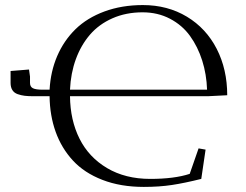

<svg xmlns="http://www.w3.org/2000/svg" viewBox="-20 -732 978 762"><path d="M22 -402.8V-450.2L95.2 -456.1L99.1 -428.2V-402.8Q99.1 -387.7 110.6 -381.8Q122.1 -376 149.9 -376H176.8Q180.7 -448.2 207 -509.5Q233.4 -570.8 279.5 -616Q325.7 -661.1 394.5 -686.5Q463.4 -711.9 546.9 -711.9Q645 -711.9 721.7 -665.8Q798.3 -619.6 840.1 -538.1Q881.8 -456.5 881.8 -354L804.2 -350.1H257.8Q258.8 -254.9 295.7 -181.4Q332.5 -107.9 405 -64.9Q477.5 -22 576.2 -22Q671.9 -22 732.9 -42L768.1 -143.1L795.9 -138.2L778.8 -22Q712.4 -5.4 662.1 2.2Q611.8 9.8 550.8 9.8Q458.5 9.8 386.5 -18.1Q314.5 -45.9 269.3 -95Q224.1 -144 200.9 -208.7Q177.7 -273.4 176.8 -350.1H113.8Q92.3 -350.1 78.1 -351.8Q64 -353.5 50 -358.4Q36.1 -363.3 29.1 -374.5Q22 -385.7 22 -402.8ZM257.8 -376H801.8Q799.8 -437 782.5 -491.7Q765.1 -546.4 734.1 -589.4Q703.1 -632.3 654.5 -657.7Q606 -683.1 545.9 -683.1Q480 -683.1 426.3 -659.4Q372.6 -635.7 336.9 -594.2Q301.3 -552.7 281 -497.1Q260.7 -441.4 257.8 -376Z"/></svg>

Font: Dehuti
Style: Book
Weight: 400
Version: Version 1.2